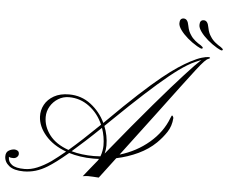

<svg xmlns="http://www.w3.org/2000/svg" viewBox="-58 -945 1214 1016"><g transform="rotate(5 549.0 -437.0)"><path d="M103.5 2.4Q51.8 2.4 25.9 -18.3Q0 -39.1 0 -68.8Q0 -90.8 15.4 -99.9Q30.8 -108.9 45.9 -108.9Q54.2 -108.9 62.3 -104Q70.3 -99.1 70.3 -86.9Q70.3 -77.6 62.3 -70.3Q54.2 -63 43 -63Q36.6 -63 30.5 -63.7Q24.4 -64.5 19.5 -67.9V-64.5Q19.5 -41 39.8 -25.9Q60.1 -10.7 107.4 -10.7Q140.1 -10.7 174.3 -24.9Q208.5 -39.1 245.6 -64.5Q263.7 -77.6 281.5 -91.8Q299.3 -106 318.4 -121.6Q247.6 -147.9 207.3 -195.1Q167 -242.2 164.6 -293.9Q163.1 -328.1 179.2 -357.7Q195.3 -387.2 228 -405.8Q260.7 -424.3 308.1 -424.3Q374 -424.3 424.3 -385.5Q474.6 -346.7 501.5 -289.6L514.6 -302.7Q605 -393.1 671.4 -454.1Q737.8 -515.1 785.6 -554Q833.5 -592.8 868.4 -615.7Q903.3 -638.7 930.2 -652.8Q966.3 -671.9 989.7 -678.7Q1013.2 -685.5 1025.4 -685.5Q1034.2 -685.5 1034.2 -681.2Q1034.2 -679.2 1024.4 -675.3Q1017.1 -672.9 1003.4 -658.7Q989.7 -644.5 963.4 -610.6Q937 -576.7 891.4 -515.9Q845.7 -455.1 775.1 -360.6Q704.6 -266.1 601.6 -130.4Q690.4 -156.7 757.3 -213.9Q824.2 -271 852.5 -346.2Q858.4 -360.8 860.4 -360.8Q861.8 -360.8 865 -356.7Q868.2 -352.5 868.2 -346.7Q865.2 -304.7 844.2 -272.7Q823.2 -240.7 793.9 -211.9Q754.9 -173.8 700.7 -148.2Q646.5 -122.6 585.9 -109.9L502.4 0.5Q487.3 -0.5 471.4 -1.5Q455.6 -2.4 445.8 -2.4Q437.5 -2.4 430.9 -1.5Q424.3 -0.5 417.5 0.5Q436 -22.9 454.1 -45.2Q472.2 -67.4 489.7 -88.9Q493.7 -94.7 495.1 -98.1Q487.3 -97.7 479.7 -97.4Q472.2 -97.2 464.4 -97.2Q428.7 -97.2 396.2 -102.1Q363.8 -106.9 335.4 -115.7Q300.8 -86.4 274.7 -66.9Q248.5 -47.4 229.5 -35.6Q198.2 -16.1 167 -6.8Q135.7 2.4 103.5 2.4ZM522.5 -128.9Q660.2 -297.9 754.2 -407.7Q848.1 -517.6 905.3 -579.8Q962.4 -642.1 989.3 -667Q973.6 -660.6 956.8 -653.3Q939.9 -646 916.5 -631.8Q877 -607.9 825 -565.7Q772.9 -523.4 702.9 -459.5Q632.8 -395.5 539.6 -304.7L508.3 -274.4Q518.1 -250 523.2 -224.1Q528.3 -198.2 528.3 -172.4Q528.3 -150.4 522.5 -128.9ZM330.1 -131.3Q363.8 -160.2 402.6 -196Q441.4 -231.9 490.2 -279.3Q465.3 -337.4 417.2 -373.5Q369.1 -409.7 309.1 -409.7Q277.8 -409.7 251.7 -393.6Q225.6 -377.4 210.2 -351.3Q194.8 -325.2 194.8 -294.9Q194.8 -244.1 228.5 -199.7Q262.2 -155.3 330.1 -131.3ZM467.3 -110.8Q484.9 -110.8 501.5 -112.3Q507.3 -127.4 510 -143.1Q512.7 -158.7 512.7 -169.4Q512.7 -217.8 496.6 -263.2Q452.1 -220.2 414.8 -186.3Q377.4 -152.3 347.2 -126Q400.4 -110.8 467.3 -110.8ZM1091.8 -726.6Q1085.9 -726.6 1066.4 -737.8Q1039.1 -753.9 1015.4 -774.4Q991.7 -794.9 977.3 -815.2Q962.9 -835.4 962.9 -850.6Q962.9 -877.4 983.9 -877.4Q1004.9 -877.4 1010.7 -842.8Q1014.6 -823.2 1019.3 -812.7Q1023.9 -802.2 1030.3 -793Q1040 -777.3 1055.7 -764.6Q1071.3 -752 1085.4 -744.1Q1097.7 -734.9 1097.7 -732.4Q1097.7 -732.4 1096.7 -729.5Q1095.7 -726.6 1091.8 -726.6ZM985.4 -726.6Q979.5 -726.6 960 -737.8Q932.6 -753.9 908.9 -774.4Q885.3 -794.9 870.8 -815.2Q856.4 -835.4 856.4 -850.6Q856.4 -877.4 877.4 -877.4Q898.4 -877.4 904.3 -842.8Q908.2 -823.2 912.8 -812.7Q917.5 -802.2 923.8 -793Q933.6 -777.3 949.2 -764.6Q964.8 -752 979 -744.1Q991.2 -734.9 991.2 -732.4Q991.2 -732.4 990.2 -729.5Q989.3 -726.6 985.4 -726.6Z"/></g></svg>

Font: Pinyon Script
Style: Regular
Weight: 400
Designer: Nicole Fally, Eben Sorkin
Foundry: Sorkin Type Co.
Version: Version 1.008; ttfautohint (v1.8.4.7-5d5b)